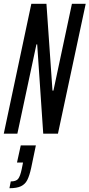

<svg xmlns="http://www.w3.org/2000/svg" viewBox="-22 -708 474 1017"><path d="M-2 0 144 -688H224L256 -228H261L359 -688H432L285 0H207L175 -473H171L70 0ZM93 188 100 153H68L88 62H168L143 182Q134 223 122.5 245.5Q111 268 89 278.5Q67 289 28 289L35 253Q63 253 74 239.5Q85 226 93 188Z"/></svg>

Font: Saira Ultra Condensed Medium
Style: Italic
Weight: 500
Width: 1
Italic angle: -12°
Designer: Hector Gatti with collaboration of the Omnibus-Type team
Foundry: Omnibus-Type
Version: Version 1.001; ttfautohint (v1.8)